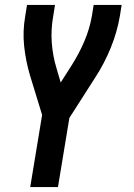

<svg xmlns="http://www.w3.org/2000/svg" viewBox="-20 -540 540 775"><path d="M102 215 150 -76 101 -236Q84 -293 77.5 -353.5Q71 -414 82 -476L89 -520H202L195 -476Q185 -421 189 -367.5Q193 -314 208 -265L225 -207L269 -276Q299 -323 320.5 -373.5Q342 -424 351 -476L358 -520H471L464 -476Q453 -411 427 -347Q401 -283 363 -225L260 -64L214 215Z"/></svg>

Font: Iosevka Curly
Style: Bold Italic
Weight: 700
Italic angle: -9°
Monospace: yes
Designer: Belleve Invis
Foundry: Belleve Invis
Version: Version 22.1.2; ttfautohint (v1.8.4)